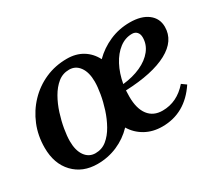

<svg xmlns="http://www.w3.org/2000/svg" viewBox="-99 -707 1049 926"><g transform="rotate(-30 426.0 -244.0)"><path d="M216 13Q134 13 83.5 -40Q33 -93 33 -182Q33 -249 56.5 -306.5Q80 -364 122 -408Q164 -452 219.5 -476.5Q275 -501 340 -501Q390 -501 427 -478.5Q464 -456 485 -415Q525 -455 577.5 -478Q630 -501 690 -501Q754 -501 790.5 -473Q827 -445 827 -398Q827 -321 744.5 -276.5Q662 -232 511 -226Q510 -209 510 -191Q510 -125 537.5 -89Q565 -53 616 -53Q697 -53 756 -121L781 -103Q704 13 577 13Q524 13 483 -10Q442 -33 418 -73Q379 -32 327 -9.5Q275 13 216 13ZM233 -37Q269 -37 296 -59Q323 -81 343 -116.5Q363 -152 376 -192.5Q389 -233 395.5 -271.5Q402 -310 402 -338Q402 -390 380.5 -420Q359 -450 323 -450Q287 -450 260 -428Q233 -406 213 -371Q193 -336 180 -295Q167 -254 160.5 -215.5Q154 -177 154 -149Q154 -97 175.5 -67Q197 -37 233 -37ZM672 -448Q634 -448 602 -423.5Q570 -399 547.5 -356.5Q525 -314 515 -259Q571 -265 615 -285Q659 -305 684 -336.5Q709 -368 709 -407Q709 -426 699 -437Q689 -448 672 -448Z"/></g></svg>

Font: Platypi Medium
Style: Italic
Weight: 500
Italic angle: -13°
Designer: David Sargent
Foundry: Bolt Cutter Type
Version: Version 1.200; ttfautohint (v1.8.4.7-5d5b)